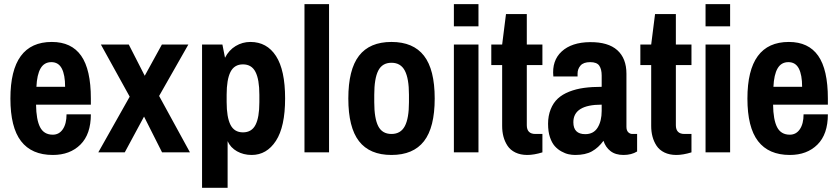

<svg xmlns="http://www.w3.org/2000/svg" viewBox="-20 -738 4062 930"><path d="M231.1 -534.8Q326.2 -534.8 373.2 -467.9Q420.1 -401 420.1 -260.6V-231.1H154.6Q155.5 -158.1 174.2 -121.9Q192.9 -85.6 235.9 -85.6Q266.3 -85.6 284.3 -112.1Q302.3 -138.6 302.3 -184.2H420.1Q420.1 -87.7 369.5 -37.6Q318.9 12.6 235.9 12.6Q133.4 12.6 81.9 -54.3Q30.4 -121.2 30.4 -260.6Q30.4 -534.8 231.1 -534.8ZM156.4 -317.5H295.4Q295.4 -375.3 279.3 -406.2Q263.2 -437 228.7 -437Q194.2 -437 176.6 -406.8Q159 -376.6 156.4 -317.5Z M900.1 0H765L677.7 -173.3L584.3 0H456.1L608.2 -269.8L468.7 -522.2H603.8L681.1 -371L764.1 -522.2H892.3L750.7 -273.2Z M1192.9 -534.8Q1272.8 -534.8 1316.9 -466.6Q1361 -398.3 1361 -261.3Q1361 -124.2 1316.5 -55.8Q1271.9 12.6 1199 12.6Q1159.4 12.6 1127.9 -5.2Q1096.4 -23 1082.5 -54.3V171.6H958.7V-522.2H1057.3L1069.9 -458.3Q1088.6 -495.2 1121.4 -515Q1154.2 -534.8 1192.9 -534.8ZM1077.8 -279.3V-243.7Q1077.8 -170.7 1096.2 -133.8Q1114.7 -96.9 1156.8 -96.9Q1199 -96.9 1217.6 -133.1Q1236.3 -169.4 1236.3 -242.8V-279.3Q1236.3 -352.7 1217.6 -389.4Q1199 -426.2 1156.8 -426.2Q1114.7 -426.2 1096.2 -389.2Q1077.8 -352.3 1077.8 -279.3Z M1454.8 -718.1H1573.8V0H1454.8Z M1718.9 -467.9Q1770.6 -534.8 1876.2 -534.8Q1981.8 -534.8 2033.7 -467.9Q2085.6 -401 2085.6 -260.9Q2085.6 -120.8 2033.7 -54.1Q1981.8 12.6 1876.2 12.6Q1770.6 12.6 1718.9 -54.1Q1667.2 -120.8 1667.2 -260.9Q1667.2 -401 1718.9 -467.9ZM1792.8 -279.3V-242.8Q1792.8 -164.6 1812.1 -126.8Q1831.5 -89.1 1876.2 -89.1Q1920.9 -89.1 1940.9 -127.1Q1960.9 -165.1 1960.9 -242.8V-279.3Q1960.9 -357.5 1940.9 -395.7Q1920.9 -434 1876.2 -434Q1831.5 -434 1812.1 -395.7Q1792.8 -357.5 1792.8 -279.3Z M2178.5 -718.1H2297.6V-610.3H2178.5ZM2178.5 -522.2H2297.6V0H2178.5Z M2607.3 -422.7H2531.7V-131.6Q2531.7 -89.1 2573.4 -89.1H2607.3V0Q2566.5 12.6 2533.9 12.6Q2501.3 12.6 2476.5 0.7Q2451.8 -11.3 2438.3 -31.9Q2424.8 -52.6 2418.5 -76.5Q2412.3 -100.3 2412.3 -128.1V-422.7H2359.7V-522.2H2412.3L2430.9 -669.9H2531.7V-522.2H2607.3Z M3014.3 -381V-123.8Q3014.3 -106.4 3022.8 -97.7Q3031.3 -89.1 3043 -89.1H3066V-4.3Q3038.7 12.6 3000 12.6Q2961.3 12.6 2937.2 -6.1Q2913.1 -24.8 2903.1 -56Q2878.4 -22.2 2846.9 -4.8Q2815.4 12.6 2766.3 12.6Q2750.2 12.6 2733.9 9.1Q2717.6 5.6 2699.2 -4.6Q2680.7 -14.8 2666.8 -30.6Q2652.9 -46.5 2643.8 -73.4Q2634.7 -100.3 2634.7 -138.6Q2634.7 -176.8 2647.3 -208.5Q2659.9 -240.2 2682 -260.6Q2704.2 -281.1 2737.4 -294.1Q2770.6 -307.1 2808.9 -312.3Q2847.1 -317.5 2894.4 -317.5V-371.9Q2894.4 -402.7 2882.7 -419.9Q2871 -437 2838.6 -437Q2806.3 -437 2791.9 -420.5Q2777.6 -404 2777.6 -381.8V-367.5H2660.3Q2652.5 -444.4 2700.7 -488.7Q2748.9 -533 2837.3 -533.9Q2925.7 -534.8 2970 -495Q3014.3 -455.3 3014.3 -381ZM2894.4 -231.1Q2757.2 -231.1 2757.2 -146Q2757.2 -88.2 2814.9 -88.2Q2855.3 -88.2 2874.9 -120.1Q2894.4 -152 2894.4 -201.1Z M3329.3 -422.7H3253.7V-131.6Q3253.7 -89.1 3295.4 -89.1H3329.3V0Q3288.4 12.6 3255.9 12.6Q3223.3 12.6 3198.5 0.7Q3173.8 -11.3 3160.3 -31.9Q3146.8 -52.6 3140.5 -76.5Q3134.2 -100.3 3134.2 -128.1V-422.7H3081.7V-522.2H3134.2L3152.9 -669.9H3253.7V-522.2H3329.3Z M3397.5 -718.1H3516.5V-610.3H3397.5ZM3397.5 -522.2H3516.5V0H3397.5Z M3801 -534.8Q3896.2 -534.8 3943.1 -467.9Q3990 -401 3990 -260.6V-231.1H3724.6Q3725.5 -158.1 3744.1 -121.9Q3762.8 -85.6 3805.8 -85.6Q3836.2 -85.6 3854.3 -112.1Q3872.3 -138.6 3872.3 -184.2H3990Q3990 -87.7 3939.4 -37.6Q3888.8 12.6 3805.8 12.6Q3703.3 12.6 3651.8 -54.3Q3600.3 -121.2 3600.3 -260.6Q3600.3 -534.8 3801 -534.8ZM3726.3 -317.5H3865.3Q3865.3 -375.3 3849.3 -406.2Q3833.2 -437 3798.7 -437Q3764.1 -437 3746.5 -406.8Q3728.9 -376.6 3726.3 -317.5Z"/></svg>

Font: Puralecka Narrow
Style: Bold
Weight: 700
Designer: Hector Gatti, Marcela Romero, Pablo Cosgaya and Nicolas Silva
Version: Version 1.004;PS 001.004;hotconv 1.0.70;makeotf.lib2.5.58329